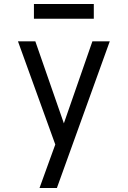

<svg xmlns="http://www.w3.org/2000/svg" viewBox="-20 -942 640 962"><path d="M178 0Q191 -35 203.5 -70.5Q216 -106 229 -141L257 -218L70 -735H157L300 -324L443 -735H530L265 0ZM150 -848V-922H450V-848Z"/></svg>

Font: Zed Mono Extended
Style: Regular
Weight: 400
Width: 7
Monospace: yes
Designer: Belleve Invis
Foundry: Belleve Invis
Version: Version 1.0.0; ttfautohint (v1.8.4)